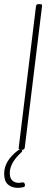

<svg xmlns="http://www.w3.org/2000/svg" viewBox="-26 -720 236 923"><path d="M64 -10 147 -690Q149 -700 158 -700H168Q178 -700 176 -690L93 -10Q91 0 82 0H72Q62 0 64 -10ZM94 170Q94 179 85 180Q73 183 60 183Q31 183 12.5 167Q-6 151 -6 115Q-6 54 59 4Q64 0 72 0H74Q81 0 81 5Q81 8 77 12Q21 63 21 112Q21 136 33 147.5Q45 159 64 159Q70 159 82 157H85Q92 157 92 163L94 167V168Z"/></svg>

Font: Barlow Semi Condensed Thin
Style: Italic
Weight: 250
Width: 4
Italic angle: -7°
Designer: Jeremy Tribby
Foundry: Tribby Type
Version: Version 1.408